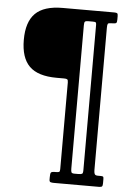

<svg xmlns="http://www.w3.org/2000/svg" viewBox="-60 -793 656 987"><g transform="rotate(5 268.0 -300.0)"><path d="M232.5 135V123Q232.5 104.5 235.8 99Q239 93.5 257.5 93.5H261.5Q273.5 93.5 278 91.2Q282.5 89 282.5 77V-370Q282.5 -383 278.2 -386.2Q274 -389.5 261.5 -389.5H223Q126.5 -389.5 82.2 -433.2Q38 -477 38 -569.5Q38 -662 82.2 -706Q126.5 -750 223 -750H489.5Q500 -750 504 -747.2Q508 -744.5 508 -733V-714Q508 -700 503.5 -696.8Q499 -693.5 484.5 -693.5H479.5Q464 -693.5 461 -688.8Q458 -684 458 -668V66Q458 78.5 461.2 86Q464.5 93.5 478.5 93.5H490.5Q500.5 93.5 504.2 95.2Q508 97 508 107V129.5Q508 142 504.5 146Q501 150 488.5 150H255.5Q246 150 239.2 148Q232.5 146 232.5 135ZM401.5 72V-679Q401.5 -689.5 397.5 -691.5Q393.5 -693.5 382.5 -693.5H360.5Q346.5 -693.5 342.8 -689.5Q339 -685.5 339 -671V68Q339 80.5 341.2 87Q343.5 93.5 357.5 93.5H375.5Q391.5 93.5 396.5 90.5Q401.5 87.5 401.5 72Z"/></g></svg>

Font: Besley* Condensed
Style: Regular
Weight: 400
Width: 3
Designer: Owen Earl
Foundry: indestructible type*
Version: Version 3.000; ttfautohint (v1.8.3)